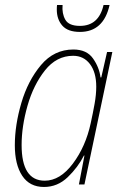

<svg xmlns="http://www.w3.org/2000/svg" viewBox="-20 -734 486 764"><path d="M416 -714H392Q373 -631 298 -631Q254 -631 240 -655.5Q226 -680 229 -714H207Q206 -707 206 -696Q206 -657 228 -632Q250 -607 298 -607Q392 -607 416 -714ZM66 -157Q66 -231 89.5 -313.5Q113 -396 159 -454Q205 -512 271 -512Q313 -512 338 -479Q363 -446 363 -389Q363 -358 356.5 -321.5Q350 -285 341 -244Q321 -151 270 -83Q219 -15 158 -15Q66 -15 66 -157ZM314 -115H316L294 0H316L427 -527H406L383 -426H380Q375 -466 350 -501.5Q325 -537 272 -537Q195 -537 143 -475Q91 -413 65 -324.5Q39 -236 39 -156Q39 -79 68.5 -34.5Q98 10 155 10Q209 10 249.5 -29Q290 -68 314 -115Z"/></svg>

Font: Noto Sans Display SemiCondensed Thin
Style: Italic
Weight: 250
Width: 4
Designer: Monotype Design team
Foundry: Monotype Imaging Inc.
Version: 1.000